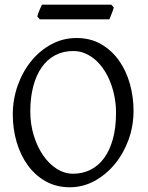

<svg xmlns="http://www.w3.org/2000/svg" viewBox="-20 -794 640 829"><path d="M481 -307.1Q481 -340.8 474.9 -373.8Q468.8 -406.7 457.5 -436.3Q446.3 -465.8 429.9 -491Q413.6 -516.1 393.1 -534.4Q372.6 -552.7 348.1 -563.2Q323.7 -573.7 295.9 -573.7Q252.4 -573.7 218 -555.4Q183.6 -537.1 159.9 -503.2Q136.2 -469.2 123.5 -420.9Q110.8 -372.6 110.8 -313Q110.8 -258.3 125.7 -209.5Q140.6 -160.6 165.8 -123.8Q190.9 -86.9 224.6 -65.4Q258.3 -43.9 295.9 -43.9Q336.4 -43.9 370.4 -60.8Q404.3 -77.6 429 -110.8Q453.6 -144 467.3 -193.4Q481 -242.7 481 -307.1ZM556.6 -315.9Q556.6 -249.5 534.7 -189.7Q512.7 -129.9 474.9 -84.5Q437 -39.1 387.2 -12.2Q337.4 14.6 281.7 14.6Q223.1 14.6 177.2 -11.2Q131.3 -37.1 99.9 -80.6Q68.4 -124 51.8 -180.7Q35.2 -237.3 35.2 -298.8Q35.2 -365.2 56.6 -425.3Q78.1 -485.4 115.2 -530.8Q152.3 -576.2 202.4 -603Q252.4 -629.9 310.1 -629.9Q370.6 -629.9 416.5 -603.3Q462.4 -576.7 493.7 -532.7Q524.9 -488.8 540.8 -432.1Q556.6 -375.5 556.6 -315.9ZM471.2 -762.2Q470.2 -756.8 467.8 -749.8Q465.3 -742.7 462.4 -735.6Q459.5 -728.5 456.8 -721.7Q454.1 -714.8 452.1 -710.4H151.9L141.1 -722.7Q142.1 -728 144.5 -734.9Q147 -741.7 149.9 -748.8Q152.8 -755.9 155.8 -762.5Q158.7 -769 161.1 -773.9H460.4Z"/></svg>

Font: Gentium Plus Viet
Style: Regular
Weight: 400
Designer: J. Victor Gaultney, Annie Olsen, Iska Routamaa, Becca Hirsbrunner
Foundry: SIL International
Version: Version 5.000